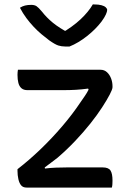

<svg xmlns="http://www.w3.org/2000/svg" viewBox="-20 -847 590 867"><path d="M61 -532H434Q451 -532 463 -521Q475 -510 481.5 -493Q488 -476 488 -458V-453Q488 -444 475.5 -420Q463 -396 441 -362Q419 -328 388 -289Q357 -250 319 -210Q281 -170 239 -134Q225 -123 210 -112Q195 -101 182 -91L183 -86Q208 -89 232 -90Q256 -91 282 -91H444Q470 -91 479 -77Q488 -63 488 -32Q488 -24 487.5 -15Q487 -6 485 0H100Q84 0 75.5 -10Q67 -20 63 -38Q59 -56 59 -75V-83Q112 -124 163.5 -173.5Q215 -223 261.5 -277.5Q308 -332 344 -386Q353 -399 363 -413.5Q373 -428 380 -442L378 -447Q348 -443 322.5 -441.5Q297 -440 269 -440H103Q87 -440 77 -448.5Q67 -457 63 -472.5Q59 -488 59 -509Q59 -515 59.5 -521Q60 -527 61 -532ZM294 -637Q290 -637 285.5 -637Q281 -637 274 -637Q258 -637 243.5 -641.5Q229 -646 202 -665Q186 -677 168 -692Q150 -707 132.5 -725.5Q115 -744 99 -765.5Q83 -787 70 -812Q81 -819 93 -822Q105 -825 121 -825Q136 -825 145 -819Q154 -813 169 -795Q190 -768 218.5 -744.5Q247 -721 298 -694L241 -708H306L251 -693Q308 -726 344 -760Q380 -794 399 -827H405Q425 -827 438 -823.5Q451 -820 457.5 -814Q464 -808 464 -802Q464 -795 458 -781.5Q452 -768 438 -749Q425 -732 408.5 -715.5Q392 -699 373 -684Q354 -669 334 -657Q314 -645 294 -637Z"/></svg>

Font: Recursive Casual
Style: Regular
Weight: 400
Version: Version 1.047